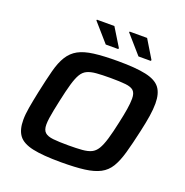

<svg xmlns="http://www.w3.org/2000/svg" viewBox="-154 -1031 1139 1180"><g transform="rotate(20 415.0 -441.5)"><path d="M371 8Q253 8 186 -6.5Q119 -21 92 -57Q65 -93 65 -158Q65 -194 73 -240.5Q81 -287 94 -349Q113 -438 129 -499Q145 -560 169.5 -599Q194 -638 232.5 -659Q271 -680 333 -688Q395 -696 489 -696Q606 -696 672.5 -681.5Q739 -667 766.5 -631Q794 -595 794 -529Q794 -492 787 -446.5Q780 -401 766 -339Q746 -249 728.5 -187.5Q711 -126 687.5 -87.5Q664 -49 625 -28.5Q586 -8 525 0Q464 8 371 8ZM378 -105Q432 -105 468.5 -108Q505 -111 528 -122Q551 -133 566.5 -158.5Q582 -184 595.5 -229Q609 -274 624 -344Q636 -398 642.5 -438.5Q649 -479 649 -508Q649 -544 633 -559.5Q617 -575 580 -579Q543 -583 481 -583Q426 -583 389.5 -580Q353 -577 329.5 -566Q306 -555 291 -529.5Q276 -504 263 -459Q250 -414 235 -344Q227 -307 221 -277Q215 -247 211.5 -222.5Q208 -198 208 -179Q208 -144 225 -128.5Q242 -113 279 -109Q316 -105 378 -105ZM464 -766H383L278 -886L280 -891H394L467 -772ZM677 -766H597L492 -886L494 -891H608L680 -772Z"/></g></svg>

Font: Saira Expanded SemiBold
Style: Italic
Weight: 600
Width: 7
Italic angle: -12°
Designer: Hector Gatti with collaboration of the Omnibus-Type team
Foundry: Omnibus-Type
Version: Version 1.101